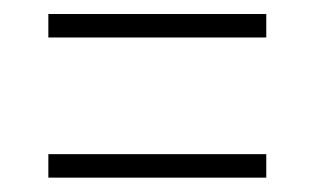

<svg xmlns="http://www.w3.org/2000/svg" viewBox="-20 -418 449 274"><path d="M49 -364.5V-398H360V-364.5ZM49 -164.5V-198H360V-164.5Z"/></svg>

Font: Imbue 10pt
Style: Regular
Weight: 400
Designer: Tyler Finck
Foundry: Etcetera Type Company
Version: Version 1.102; ttfautohint (v1.8.3)